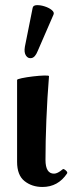

<svg xmlns="http://www.w3.org/2000/svg" viewBox="-20 -733 299 764"><path d="M149 11Q107 11 77.5 -12.5Q48 -36 48 -89V-415Q48 -418 67 -422Q86 -426 111.5 -429Q137 -432 156 -432.5Q175 -433 175 -430Q168 -343 164.5 -256Q161 -169 161 -97Q161 -42 195 -42Q209 -42 229 -59Q232 -63 241 -55.5Q250 -48 247 -43Q211 11 149 11ZM130 -530Q120 -505 106 -502Q92 -499 83.5 -511.5Q75 -524 79 -547L110 -702Q112 -712 126.5 -712.5Q141 -713 158 -707.5Q175 -702 186 -693Q197 -684 193 -675Z"/></svg>

Font: Junicode SmExp
Style: Bold
Weight: 700
Width: 6
Designer: Peter S. Baker
Version: Version 2.205; ttfautohint (v1.8.4)